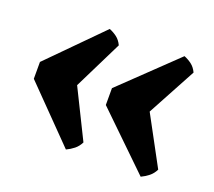

<svg xmlns="http://www.w3.org/2000/svg" viewBox="-83 -653 729 654"><g transform="rotate(20 281.0 -325.5)"><path d="M212 -107 27 -296V-357L212 -544Q227 -538 239.5 -528.5Q252 -519 260 -502L173 -326L260 -150Q252 -134 239.5 -124Q227 -114 212 -107ZM483 -107 288 -296V-357L483 -544Q498 -538 510.5 -528.5Q523 -519 531 -502L436 -326L531 -150Q523 -134 510.5 -124Q498 -114 483 -107Z"/></g></svg>

Font: Calistoga
Style: Regular
Weight: 400
Designer: Yvonne Schuttler, Eben Sorkin
Foundry: www.sorkintype.com
Version: Version 1.010; ttfautohint (v1.8.4.7-5d5b)